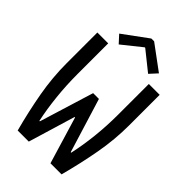

<svg xmlns="http://www.w3.org/2000/svg" viewBox="-269 -1007 1100 1100"><g transform="rotate(45 281.0 -457.0)"><path d="M103.5 0Q70.8 -122.6 50 -239.5Q29.3 -356.4 29.3 -471.7V-719.7H117.2V-471.7Q117.2 -380.4 126.5 -292Q135.7 -203.6 152.3 -127H156.2L257.8 -457H304.7L406.2 -127H410.2Q427.2 -203.6 436.8 -292Q446.3 -380.4 446.3 -471.7V-719.7H534.2V-471.7Q534.2 -356.9 512.9 -239.7Q491.7 -122.6 459 0H369.1L283.2 -285.2H279.3L193.4 0ZM164.1 -757.8 122.1 -803.7 272.5 -914.1H294.9L444.3 -803.7L402.3 -757.8L285.2 -851.6H281.2Z"/></g></svg>

Font: Reddit Mono
Style: Regular
Weight: 400
Monospace: yes
Designer: Stephen Hutchings
Foundry: Reddit
Version: Version 1.014; ttfautohint (v1.8.4.7-5d5b)